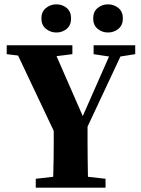

<svg xmlns="http://www.w3.org/2000/svg" viewBox="-20 -866 650 886"><path d="M145 0V-41L277 -56H334L467 -41V0ZM224 0Q225 -36 226 -68.5Q227 -101 227.5 -135.5Q228 -170 228 -211Q228 -252 228 -304H384Q384 -252 384 -211.5Q384 -171 384.5 -136.5Q385 -102 385.5 -69Q386 -36 387 0ZM254 -207 41 -657H219L373 -305H350L356 -317L506 -657H560L349 -207ZM11 -616V-657H314V-616L194 -601H136ZM412 -616V-657H604V-616L521 -603H498ZM240 -716Q213 -716 192 -733Q171 -750 171 -781Q171 -812 192 -829Q213 -846 240 -846Q268 -846 288 -829Q308 -812 308 -781Q308 -750 288 -733Q268 -716 240 -716ZM478 -716Q451 -716 430.5 -733Q410 -750 410 -781Q410 -812 430.5 -829Q451 -846 478 -846Q506 -846 526.5 -829Q547 -812 547 -781Q547 -750 526.5 -733Q506 -716 478 -716Z"/></svg>

Font: Source Serif 4 36pt
Style: Bold
Weight: 700
Designer: Frank Grießhammer
Foundry: Adobe Systems Incorporated
Version: Version 4.004;hotconv 1.0.116;makeotfexe 2.5.65601